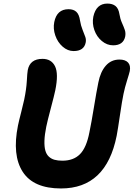

<svg xmlns="http://www.w3.org/2000/svg" viewBox="-20 -1002 752 1080"><path d="M616.2 -747.1Q582 -747.1 553 -771.2Q523.9 -795.4 510.7 -833Q497.6 -870.6 504.9 -908.2Q521 -981.9 584 -981.9Q612.8 -981.9 629.9 -968Q647 -954.1 651.9 -921.9Q655.8 -896.5 666 -873.5Q676.3 -850.6 682.1 -833.5Q688 -816.4 684.1 -795.9Q673.3 -747.1 616.2 -747.1ZM394 -714.8Q360.8 -714.8 332.5 -739.5Q304.2 -764.2 291 -802.5Q277.8 -840.8 285.2 -877.9Q299.8 -950.2 365.2 -950.2Q393.6 -950.2 409.4 -935.5Q425.3 -920.9 430.2 -886.2Q434.6 -858.4 444.6 -834Q454.6 -809.6 460 -793.9Q465.3 -778.3 461.9 -762.2Q452.1 -714.8 394 -714.8ZM323.2 58.1Q168.5 58.1 107.9 -35.4Q47.4 -128.9 81.1 -295.9Q86.9 -323.7 99.9 -374Q112.8 -424.3 116.2 -441.9Q128.4 -501 130.9 -546.9Q133.3 -592.8 136.2 -607.9Q148.4 -670.9 219.2 -670.9Q269 -670.9 289.6 -629.2Q310.1 -587.4 291 -494.1Q285.2 -465.8 265.9 -393.3Q246.6 -320.8 240.2 -289.1Q231 -243.7 230 -210.4Q229 -177.2 234.9 -155.8Q240.7 -134.3 254.4 -121.3Q268.1 -108.4 286.6 -103.3Q305.2 -98.1 331.1 -98.1Q393.6 -98.1 429.9 -134.8Q466.3 -171.4 482.9 -257.8Q494.6 -314 508.5 -399.7Q522.5 -485.4 533.2 -538.1Q544.9 -598.1 575.2 -632.6Q605.5 -667 651.9 -667Q684.6 -667 700.2 -650.4Q715.8 -633.8 710 -602.1Q707 -588.4 694.8 -549.8Q682.6 -511.2 674.8 -474.1Q666.5 -434.6 654.8 -354.5Q643.1 -274.4 636.2 -237.8Q577.1 58.1 323.2 58.1Z"/></svg>

Font: Shantell Sans Bouncy
Style: Bold Italic
Weight: 700
Italic angle: -11.31°
Designer: Stephen Nixon, Anya Danilova, Shantell Martin
Foundry: Arrow Type
Version: Version 1.006;[9816181b4]